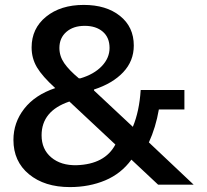

<svg xmlns="http://www.w3.org/2000/svg" viewBox="-20 -759 849 789"><path d="M267.1 9.8Q163.1 9.8 99.1 -43Q35.2 -95.7 35.2 -184.1Q35.2 -255.4 79.6 -312.3Q124 -369.1 207 -397Q153.8 -445.3 131.8 -482.4Q109.9 -519.5 109.9 -564Q109.9 -642.1 169.4 -690.4Q229 -738.8 324.2 -738.8Q416.5 -738.8 473.1 -693.6Q529.8 -648.4 529.8 -571.8Q529.8 -508.3 486.3 -462.2Q442.9 -416 366.2 -391.1V-387.2L525.9 -237.8Q552.7 -302.2 558.1 -389.2H737.8V-309.1H632.8Q620.1 -235.4 591.8 -173.8L775.9 0H629.9L520 -103Q478 -45.4 412.4 -17.8Q346.7 9.8 267.1 9.8ZM150.9 -203.1Q150.9 -145.5 190.7 -112.1Q230.5 -78.6 294.9 -80.1Q411.1 -84 454.1 -165L265.1 -341.8Q150.9 -303.2 150.9 -203.1ZM224.1 -562Q224.1 -528.3 243.9 -499.5Q263.7 -470.7 304.2 -437H310.1Q366.2 -453.6 398.2 -487.1Q430.2 -520.5 430.2 -562Q430.2 -605 402.3 -628.9Q374.5 -652.8 328.1 -652.8Q281.2 -652.8 252.7 -627.9Q224.1 -603 224.1 -562Z"/></svg>

Font: Lumene Sans Expanded Medium
Style: Regular
Weight: 500
Width: 7
Designer: Deni Anggara
Version: Version 1.003;Glyphs 3.1.2 (3151)